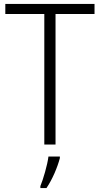

<svg xmlns="http://www.w3.org/2000/svg" viewBox="-20 -734 507 975"><path d="M262 0V-663H460V-714H7V-663H205V0ZM284 69V61H226C221 103 199 178 185 211V221H216C246 177 272 115 284 69Z"/></svg>

Font: Noto Sans Gujarati UI SemiCondensed Light
Style: Regular
Weight: 300
Width: 4
Designer: Jelle Bosma - Monotype Design Team, Universal Thirst
Foundry: Monotype Imaging Inc.
Version: Version 2.106